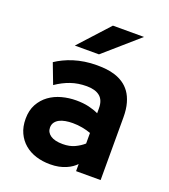

<svg xmlns="http://www.w3.org/2000/svg" viewBox="-136 -831 830 941"><g transform="rotate(20 279.0 -360.0)"><path d="M365.2 0V-37.1Q356.4 -27.8 344 -19Q331.5 -10.3 314.9 -3.2Q298.3 3.9 278.1 8.1Q257.8 12.2 232.9 12.2Q193.4 12.2 159.2 1.5Q125 -9.3 99.6 -30.8Q74.2 -52.2 59.6 -83.7Q44.9 -115.2 44.9 -157.2Q44.9 -201.2 62.5 -233.2Q80.1 -265.1 108.6 -285.9Q137.2 -306.6 173.6 -316.4Q210 -326.2 248 -326.2Q284.7 -326.2 313.2 -319.6Q341.8 -313 365.2 -301.8V-328.1Q365.2 -370.1 341.3 -389.6Q317.4 -409.2 272.9 -409.2Q227.5 -409.2 189.5 -396Q151.4 -382.8 115.2 -357.9L75.2 -462.9Q93.3 -475.1 116 -486.1Q138.7 -497.1 165 -505.4Q191.4 -513.7 221.4 -518.3Q251.5 -522.9 284.2 -522.9Q307.1 -522.9 331.5 -520.5Q356 -518.1 379.2 -510.7Q402.3 -503.4 423.1 -489.7Q443.8 -476.1 459.5 -454.3Q475.1 -432.6 484.1 -401.1Q493.2 -369.6 493.2 -326.2V0ZM257.8 -102.1Q293.5 -102.1 319.8 -114.5Q346.2 -127 365.2 -144V-199.2Q345.2 -206.5 320.6 -211.2Q295.9 -215.8 270 -215.8Q250 -215.8 232.2 -212.6Q214.4 -209.5 200.9 -202.4Q187.5 -195.3 179.7 -184.1Q171.9 -172.9 171.9 -157.2Q171.9 -132.3 193.8 -117.2Q215.8 -102.1 257.8 -102.1ZM274.9 -576.2H148.9L291 -731.9H453.1Z"/></g></svg>

Font: Overpass
Style: Bold
Weight: 700
Designer: Delve Withrington
Foundry: Delve Fonts
Version: Version 1.001